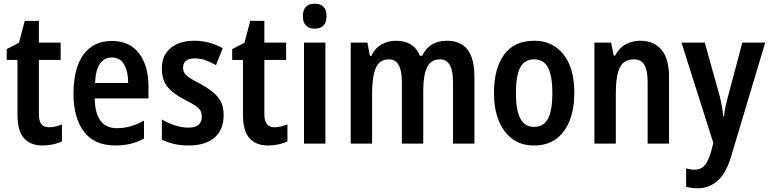

<svg xmlns="http://www.w3.org/2000/svg" viewBox="-20 -772 4135 1032"><path d="M243 -88Q260 -88 277.5 -92Q295 -96 313 -103V-12Q293 -2 265.5 4Q238 10 209 10Q144 10 109 -29Q74 -68 74 -155V-450H16V-508L82 -542L113 -660H189V-543H306V-450H189V-157Q189 -88 243 -88Z M581 -552Q676 -552 727 -485.5Q778 -419 778 -309V-243H489Q492 -83 609 -83Q682 -83 754 -124V-27Q687 10 601 10Q487 10 431 -64.5Q375 -139 375 -268Q375 -406 429 -479Q483 -552 581 -552ZM581 -463Q542 -463 518 -430.5Q494 -398 491 -326H669Q669 -386 647.5 -424.5Q626 -463 581 -463Z M1182 -155Q1182 -73 1132 -31.5Q1082 10 995 10Q951 10 916.5 2Q882 -6 850 -21V-130Q880 -112 918 -99Q956 -86 994 -86Q1030 -86 1047.5 -101.5Q1065 -117 1065 -145Q1065 -161 1059 -174Q1053 -187 1033.5 -201.5Q1014 -216 973 -236Q912 -267 881 -304Q850 -341 850 -405Q850 -475 897.5 -514Q945 -553 1025 -553Q1105 -553 1177 -513L1141 -422Q1113 -437 1086.5 -447.5Q1060 -458 1027 -458Q964 -458 964 -408Q964 -393 971 -380.5Q978 -368 998 -354.5Q1018 -341 1056 -322Q1092 -302 1120.5 -280Q1149 -258 1165.5 -228.5Q1182 -199 1182 -155Z M1455 -88Q1472 -88 1489.5 -92Q1507 -96 1525 -103V-12Q1505 -2 1477.5 4Q1450 10 1421 10Q1356 10 1321 -29Q1286 -68 1286 -155V-450H1228V-508L1294 -542L1325 -660H1401V-543H1518V-450H1401V-157Q1401 -88 1455 -88Z M1672 -752Q1735 -752 1735 -685Q1735 -651 1718.5 -634.5Q1702 -618 1672 -618Q1642 -618 1625 -634.5Q1608 -651 1608 -685Q1608 -752 1672 -752ZM1729 -543V0H1614V-543Z M2381 -553Q2456 -553 2493 -505.5Q2530 -458 2530 -358V0H2415V-330Q2415 -453 2346 -453Q2296 -453 2275.5 -410.5Q2255 -368 2255 -284V0H2140V-332Q2140 -453 2071 -453Q2018 -453 1999 -404.5Q1980 -356 1980 -268V0H1865V-543H1955L1968 -472H1976Q1996 -514 2031.5 -533.5Q2067 -553 2108 -553Q2158 -553 2190.5 -531.5Q2223 -510 2237 -472H2249Q2269 -514 2303 -533.5Q2337 -553 2381 -553Z M3067 -272Q3067 -190 3043 -126.5Q3019 -63 2971 -26.5Q2923 10 2850 10Q2781 10 2733 -26Q2685 -62 2660 -125.5Q2635 -189 2635 -272Q2635 -402 2689 -477.5Q2743 -553 2852 -553Q2949 -553 3008 -480.5Q3067 -408 3067 -272ZM2753 -272Q2753 -181 2776.5 -135.5Q2800 -90 2851 -90Q2903 -90 2926 -135Q2949 -180 2949 -272Q2949 -363 2926 -408Q2903 -453 2851 -453Q2799 -453 2776 -408.5Q2753 -364 2753 -272Z M3421 -553Q3494 -553 3535 -505Q3576 -457 3576 -360V0H3461V-332Q3461 -392 3444 -422.5Q3427 -453 3388 -453Q3333 -453 3311.5 -409Q3290 -365 3290 -268V0H3175V-543H3265L3279 -473H3286Q3307 -514 3343 -533.5Q3379 -553 3421 -553Z M3643 -543H3768L3848 -257Q3862 -201 3868 -145H3871Q3877 -197 3894 -257L3970 -543H4093L3908 75Q3881 162 3835.5 201Q3790 240 3731 240Q3713 240 3697.5 238Q3682 236 3668 232V133Q3678 136 3689.5 138Q3701 140 3713 140Q3748 140 3768 116.5Q3788 93 3803 40L3814 -4Z"/></svg>

Font: Noto Sans Kannada Condensed SemiBold
Style: Regular
Weight: 600
Width: 3
Designer: Jelle Bosma - Monotype Design Team
Foundry: Monotype Imaging Inc.
Version: Version 2.005; ttfautohint (v1.8.4.7-5d5b)